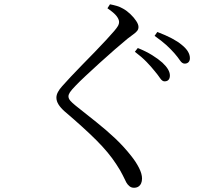

<svg xmlns="http://www.w3.org/2000/svg" viewBox="-20 -813 1040 898"><path d="M703.1 -480.9Q687.6 -500.5 665.4 -523.5Q643.2 -546.4 610.8 -570.9L624.5 -588.4Q663 -572.9 691.9 -554.9Q720.8 -536.9 739.7 -519.8Q774.6 -487.3 774.6 -459.9Q774.6 -446.6 768.2 -439.6Q761.9 -432.5 749.4 -432.5Q738.7 -432.5 728.8 -447.3Q718.9 -462.1 703.1 -480.9ZM796 -563.6Q779 -583 758 -602.2Q736.9 -621.4 703 -645.2L715.9 -663.5Q794.1 -633.8 830.1 -603.2Q868.2 -572.7 868.2 -540.8Q868.2 -528.9 861.6 -522.1Q854.9 -515.4 843.8 -515.4Q831.8 -515.4 822.1 -530Q812.4 -544.6 796 -563.6ZM482.5 -774.3 494.4 -792.9Q511.8 -789.5 526.5 -785.2Q541.2 -780.9 555.7 -772.5Q573.3 -762.8 589.6 -747.2Q606 -731.6 616.8 -715.3Q627.7 -699.1 627.7 -686.8Q627.7 -676.7 622.1 -669.3Q616.6 -661.8 605.4 -653.8Q594.2 -645.8 576.5 -632.1Q551.6 -611.8 516.9 -581.5Q482.3 -551.3 446.2 -518.6Q410.2 -485.9 380.4 -458Q350.6 -430.1 335.4 -414.1Q314 -392.2 307.1 -381.4Q300.2 -370.7 300.2 -362.3Q300.2 -352.1 308.8 -342Q317.5 -331.9 334 -318.7Q385.6 -277.7 431.9 -240.8Q478.1 -204 519 -165.5Q559.8 -127 595.1 -81.9Q616.2 -55.4 630.3 -27.6Q644.3 0.2 644.3 21.9Q644.3 34.9 640 44.5Q635.6 54.2 627.3 59.7Q618.9 65.2 606.5 65.2Q594.3 65.2 585.4 57.8Q576.5 50.4 571 40.7Q563.4 26.1 553.7 5.8Q544 -14.5 523.2 -45.9Q488.5 -99.4 431 -156.9Q373.4 -214.4 282.7 -291.6Q263.9 -308.2 253.8 -324.2Q243.8 -340.2 243.8 -356.4Q243.8 -369.4 251.2 -382.9Q258.5 -396.5 270 -409Q285.4 -426.6 310 -452.9Q334.6 -479.1 364.3 -509.5Q394 -539.9 423.1 -569.7Q452.2 -599.6 476 -625.5Q499.9 -651.4 513.9 -667.7Q527.2 -683.3 532.1 -692.2Q537 -701.1 537 -709.8Q537 -722.2 525.4 -737.6Q513.7 -753 482.5 -774.3Z"/></svg>

Font: Noto Serif JP
Style: Regular
Weight: 200
Designer: Ryoko NISHIZUKA 西塚涼子 (kana & ideographs); Frank Grießhammer (Latin, Greek & Cyrillic); Wenlong ZHANG 张文龙 (bopomofo); San
Foundry: Adobe
Version: Version 2.001;hotconv 1.1.0;makeotfexe 2.6.0